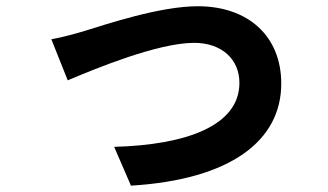

<svg xmlns="http://www.w3.org/2000/svg" viewBox="-20 -548 1040 609"><path d="M142.9 -423.4 194.8 -293.2C280.5 -329.3 479.7 -412.1 595.9 -412.1C683.2 -412.1 739.4 -359.9 739.4 -285.2C739.4 -149 570.5 -88.4 342.1 -82.2L395.4 40.9C712.6 21.4 872.1 -102.1 872.1 -282.9C872.1 -434.3 766.1 -528.2 607.6 -528.2C486.5 -528.2 317.2 -470.9 248.9 -450C219 -440.8 172.7 -428.6 142.9 -423.4Z"/></svg>

Font: Source Han Sans JP VF
Style: Regular
Weight: 250
Designer: Ryoko NISHIZUKA 西塚涼子 (kana, bopomofo & ideographs); Paul D. Hunt (Latin, Greek & Cyrillic); Sandoll Communications 산돌커뮤니
Foundry: Adobe
Version: Version 2.004;hotconv 1.0.118;makeotfexe 2.5.65603